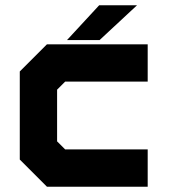

<svg xmlns="http://www.w3.org/2000/svg" viewBox="-20 -708 642 728"><path d="M158 0 55 -103V-437L158 -540H540V-398.5H227L196.5 -368V-172L227 -141.5H540V0ZM197.5 -70.5H476.5H197.5L126.5 -139V-404.5L193.5 -470H476.5H193.5L126.5 -404.5V-139ZM234 -556 356 -688H499.5L357.5 -556ZM329 -590H328.5L388.5 -653H389Z"/></svg>

Font: Tourney Black
Style: Regular
Weight: 900
Version: Version 1.015